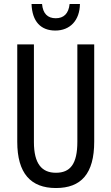

<svg xmlns="http://www.w3.org/2000/svg" viewBox="-20 -938 562 968"><path d="M383 -918H331C326 -869 301 -846 261 -846C220 -846 196 -870 192 -918H139C142 -829 186 -784 259 -784C333 -784 382 -835 383 -918ZM455 -224V-714H370V-223C370 -111 334 -67 262 -67C191 -67 151 -112 151 -222V-714H67V-223C67 -64 135 10 262 10C389 10 455 -62 455 -224Z"/></svg>

Font: Noto Sans Telugu ExtraCondensed
Style: Regular
Weight: 400
Width: 2
Designer: Jelle Bosma - Monotype Design Team
Foundry: Monotype Imaging Inc.
Version: Version 2.005